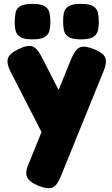

<svg xmlns="http://www.w3.org/2000/svg" viewBox="-20 -748 582 995"><path d="M177 214Q128 193 119 166.5Q110 140 130 97L350 -445Q370 -492 394 -502.5Q418 -513 468 -493Q517 -473 526 -448Q535 -423 517 -380L295 166Q276 214 251.5 224Q227 234 177 214ZM230 4 34 -378Q13 -420 21 -445.5Q29 -471 75 -493Q124 -517 148.5 -507.5Q173 -498 195 -455L328 -195ZM399 -544Q353 -544 334 -557.5Q315 -571 311 -592.5Q307 -614 307 -637Q307 -660 311 -681Q315 -702 334.5 -715Q354 -728 400 -728Q446 -728 465 -714.5Q484 -701 488 -679.5Q492 -658 492 -635Q492 -613 488 -592Q484 -571 465 -557.5Q446 -544 399 -544ZM148 -544Q102 -544 83 -557.5Q64 -571 60 -592.5Q56 -614 56 -637Q57 -660 60.5 -681Q64 -702 83.5 -715Q103 -728 149 -728Q195 -728 214 -714.5Q233 -701 237 -679.5Q241 -658 241 -635Q241 -613 237 -592Q233 -571 214 -557.5Q195 -544 148 -544Z"/></svg>

Font: Fredoka SemiCondensed
Style: Bold
Weight: 700
Width: 4
Designer: Ben Nathan
Foundry: Milena B. Brandão, Ben Nathan
Version: Version 2.001